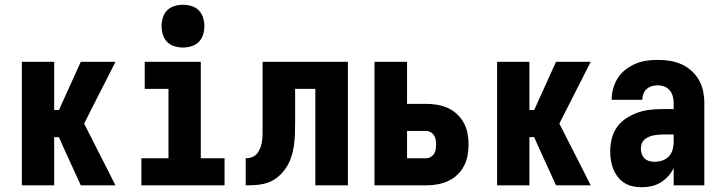

<svg xmlns="http://www.w3.org/2000/svg" viewBox="-20 -780 3040 808"><path d="M72 0V-520H208V-317H228L320 -520H466L334 -260L466 0H320L246 -162L228 -203H208V0Z M575 0V-114H689V-406H589V-520H825V-114H925V0ZM750 -580Q732 -580 714 -585.5Q696 -591 683.5 -603.5Q671 -616 665.5 -634Q660 -652 660 -670Q660 -688 665.5 -706Q671 -724 683.5 -736.5Q696 -749 714 -754.5Q732 -760 750 -760Q768 -760 786 -754.5Q804 -749 816.5 -736.5Q829 -724 834.5 -706Q840 -688 840 -670Q840 -652 834.5 -634Q829 -616 816.5 -603.5Q804 -591 786 -585.5Q768 -580 750 -580Z M1014 0V-114Q1029 -114 1042.5 -119.5Q1056 -125 1064.5 -137Q1073 -149 1077.5 -163Q1082 -177 1083.5 -191.5Q1085 -206 1085 -220.5Q1085 -235 1085 -249V-520H1444V0H1307V-406H1222V-261Q1222 -237 1221 -212.5Q1220 -188 1216.5 -164Q1213 -140 1205 -117Q1197 -94 1183.5 -73.5Q1170 -53 1151.5 -37Q1133 -21 1110 -12.5Q1087 -4 1062.5 -2Q1038 0 1014 0Z M1556 0V-520H1693V-343H1773Q1797 -343 1820 -339Q1843 -335 1864.5 -325.5Q1886 -316 1903.5 -299.5Q1921 -283 1932 -262.5Q1943 -242 1947.5 -218.5Q1952 -195 1952 -172Q1952 -148 1947.5 -124.5Q1943 -101 1932 -80.5Q1921 -60 1903.5 -43.5Q1886 -27 1864.5 -17.5Q1843 -8 1820 -4Q1797 0 1773 0ZM1773 -114Q1783 -114 1792 -119Q1801 -124 1806.5 -132.5Q1812 -141 1813.5 -151Q1815 -161 1815 -172Q1815 -182 1813.5 -192Q1812 -202 1806.5 -210.5Q1801 -219 1792 -224Q1783 -229 1773 -229H1693V-114Z M2072 0V-520H2208V-317H2228L2320 -520H2466L2334 -260L2466 0H2320L2246 -162L2228 -203H2208V0Z M2681 8Q2661 8 2642.5 4Q2624 0 2608 -10Q2592 -20 2580 -35.5Q2568 -51 2561 -68.5Q2554 -86 2551 -105Q2548 -124 2548 -143Q2548 -170 2554.5 -196.5Q2561 -223 2576.5 -245Q2592 -267 2615 -282Q2638 -297 2663.5 -306Q2689 -315 2715.5 -318Q2742 -321 2769 -321H2815V-346Q2815 -360 2811.5 -374Q2808 -388 2799 -399Q2790 -410 2776.5 -415.5Q2763 -421 2748 -421Q2736 -421 2723.5 -417.5Q2711 -414 2701.5 -405.5Q2692 -397 2687.5 -385Q2683 -373 2683 -360H2554Q2554 -384 2560.5 -407.5Q2567 -431 2580 -451.5Q2593 -472 2612.5 -487Q2632 -502 2654 -511.5Q2676 -521 2700 -524.5Q2724 -528 2748 -528Q2774 -528 2799 -524Q2824 -520 2847 -510Q2870 -500 2889.5 -482.5Q2909 -465 2921.5 -443Q2934 -421 2939 -396Q2944 -371 2944 -346V0H2815V-73Q2806 -54 2792 -38.5Q2778 -23 2760 -12Q2742 -1 2721.5 3.5Q2701 8 2681 8ZM2734 -99Q2750 -99 2766 -104Q2782 -109 2793.5 -120.5Q2805 -132 2810 -148Q2815 -164 2815 -180V-214H2769Q2759 -214 2749 -213Q2739 -212 2729 -210Q2719 -208 2709 -203.5Q2699 -199 2691.5 -192Q2684 -185 2680.5 -175.5Q2677 -166 2677 -155Q2677 -144 2680.5 -133Q2684 -122 2692 -114Q2700 -106 2711.5 -102.5Q2723 -99 2734 -99Z"/></svg>

Font: Iosevka Curly Heavy
Style: Regular
Weight: 900
Monospace: yes
Designer: Belleve Invis
Foundry: Belleve Invis
Version: Version 22.1.2; ttfautohint (v1.8.4)